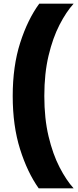

<svg xmlns="http://www.w3.org/2000/svg" viewBox="-20 -812 422 1042"><path d="M220.5 -291Q220.5 -169 243.5 -72.2Q266.5 24.5 303 95.2Q339.5 166 379.5 210H190Q128.5 123.5 88.8 -2.8Q49 -129 49 -291Q49 -453 89.5 -579.5Q130 -706 193 -792H379.5Q339.5 -748 303 -677.2Q266.5 -606.5 243.5 -509.8Q220.5 -413 220.5 -291Z"/></svg>

Font: Hepta Slab ExtraBold
Style: Regular
Weight: 800
Designer: Michael LaGattuta
Foundry: Michael LaGattuta
Version: Version 1.102